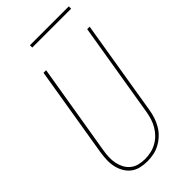

<svg xmlns="http://www.w3.org/2000/svg" viewBox="-274 -967 1048 1048"><g transform="rotate(-45 250.0 -443.0)"><path d="M197 8Q170 8 144.5 2Q119 -4 99.5 -19Q80 -34 67.5 -56Q55 -78 49.5 -103Q44 -128 45 -154.5Q46 -181 50 -208L137 -735H157L69 -205Q65 -181 64 -157.5Q63 -134 67.5 -111.5Q72 -89 82.5 -69Q93 -49 110.5 -35Q128 -21 150.5 -15.5Q173 -10 197 -10Q219 -10 242 -15Q265 -20 286 -31.5Q307 -43 324 -60Q341 -77 353 -97.5Q365 -118 372 -140Q379 -162 383 -185L474 -735H493L402 -182Q398 -157 390 -133Q382 -109 369 -86.5Q356 -64 336.5 -45.5Q317 -27 294 -14.5Q271 -2 246 3Q221 8 197 8ZM191 -876V-894H491V-876Z"/></g></svg>

Font: Iosevka SS04 Thin
Style: Italic
Weight: 100
Italic angle: -9°
Monospace: yes
Designer: Belleve Invis
Foundry: Belleve Invis
Version: Version 19.0.0; ttfautohint (v1.8.4)